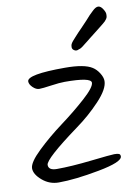

<svg xmlns="http://www.w3.org/2000/svg" viewBox="-82 -794 603 832"><g transform="rotate(-10 219.0 -377.5)"><path d="M54 -471Q54 -502 221 -502Q306 -502 340 -480Q356 -470 368 -451Q380 -432 380 -416Q380 -381 332 -330Q284 -279 227 -238Q74 -126 74 -100Q74 -76 111 -76Q174 -76 263 -86Q352 -96 366 -96Q380 -96 386.5 -93.5Q393 -91 393 -82Q393 -57 286.5 -37Q180 -17 109 -17Q68 -17 36.5 -44Q5 -71 5 -97Q5 -123 55 -171Q105 -219 165 -263.5Q225 -308 275 -353Q325 -398 325 -418Q325 -442 209 -442Q187 -442 148.5 -436.5Q110 -431 96 -431Q82 -431 68 -444.5Q54 -458 54 -471ZM288 -624Q304 -642 320.5 -658.5Q337 -675 348.5 -688Q360 -701 366.5 -708Q373 -715 382 -723Q397 -738 408 -738Q419 -738 428.5 -723.5Q438 -709 438 -700Q438 -691 437 -687Q436 -683 432.5 -678Q429 -673 425.5 -669.5Q422 -666 414.5 -660Q407 -654 402 -650Q381 -633 369 -624Q357 -615 348.5 -608Q340 -601 335.5 -597.5Q331 -594 324.5 -589Q318 -584 315 -581.5Q312 -579 307.5 -576Q303 -573 300.5 -572Q298 -571 294 -570Q289 -567 283 -567Q277 -567 271 -572Q265 -577 265 -584.5Q265 -592 267 -597Q269 -602 275.5 -610Q282 -618 288 -624Z"/></g></svg>

Font: Kalam Light
Style: Regular
Weight: 300
Version: Version 2.001;PS 1.0;hotconv 1.0.79;makeotf.lib2.5.61930; tt